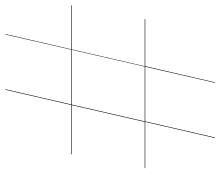

<svg xmlns="http://www.w3.org/2000/svg" viewBox="-72 -722 801 696"><g transform="rotate(-90 328.0 -374.5)"><path d="M66 -250V-248H233.5L175 5H177L235.5 -248H433.5L375 6L377 5L435.5 -248H606V-250H435.5L496.5 -515H656V-517H497L552 -755L550 -754L495.5 -517H297L352 -755H350L295 -517H116V-515H294.5L233.5 -250ZM235.5 -250 296.5 -515H495L434 -250Z"/></g></svg>

Font: Bodoni* 96pt
Style: Bold Italic
Weight: 700
Italic angle: -13°
Version: Version 2.3